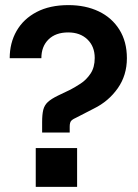

<svg xmlns="http://www.w3.org/2000/svg" viewBox="-20 -732 540 752"><path d="M145 -213V-254Q145 -284 149.5 -302Q154 -320 167.5 -332.5Q181 -345 208 -358L256 -381Q273 -390 295.5 -404.5Q318 -419 334.5 -443.5Q351 -468 351 -505Q351 -550 322.5 -577.5Q294 -605 247 -605Q198 -605 170 -577.5Q142 -550 142 -504H18Q18 -564 45 -611Q72 -658 123.5 -685Q175 -712 248 -712Q315 -712 366.5 -687.5Q418 -663 447.5 -616Q477 -569 477 -504Q477 -437 441 -386Q405 -335 348 -307L282 -273Q266 -266 259.5 -259.5Q253 -253 253 -236V-213ZM120 0V-152H282V0Z"/></svg>

Font: Host Grotesk Light
Style: Bold
Weight: 700
Version: Version 1.003